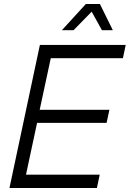

<svg xmlns="http://www.w3.org/2000/svg" viewBox="-20 -933 644 953"><path d="M27 0 178 -710H604L590 -644H232L177 -388H523L509 -323H164L109 -66H475L461 0ZM287 -783 406 -913H476L540 -783H486L435 -875L345 -783Z"/></svg>

Font: Geist Mono Light
Style: Italic
Weight: 300
Italic angle: -12°
Monospace: yes
Designer: Basement.studio, Andrés Briganti, Mateo Zaragoza
Foundry: Basement.studio, Vercel, Andrés Briganti, Guido Ferreyra, Mateo Zaragoza
Version: Version 1.500; ttfautohint (v1.8.4.7-5d5b)